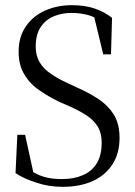

<svg xmlns="http://www.w3.org/2000/svg" viewBox="-20 -706 522 742"><path d="M222 16Q290 16 340 -7Q389 -30 416 -73Q442 -115 442 -173Q442 -227 420 -263Q398 -298 361 -323Q323 -348 275 -369L239 -386Q205 -401 178 -420Q150 -438 134 -464Q118 -490 118 -526Q118 -572 137 -601Q156 -630 188 -643Q219 -656 256 -656Q294 -656 327 -646Q360 -635 395 -600L392 -633L340 -657L379 -496H409L413 -637Q384 -660 346 -673Q308 -686 258 -686Q201 -686 154 -665Q107 -644 80 -604Q52 -564 52 -506Q52 -453 75 -417Q97 -380 134 -356Q170 -331 212 -311L249 -295Q285 -279 313 -261Q341 -243 357 -218Q373 -192 373 -155Q373 -106 354 -75Q334 -43 300 -29Q266 -14 221 -14Q189 -14 165 -19Q140 -24 117 -36Q93 -48 63 -66V-41L114 -16L77 -185H47L40 -37Q73 -15 121 0Q168 16 222 16Z"/></svg>

Font: Source Serif 4 48pt
Style: Regular
Weight: 400
Designer: Frank Grie√ühammer
Foundry: Adobe Systems Incorporated
Version: Version 4.004;hotconv 1.0.116;makeotfexe 2.5.65601